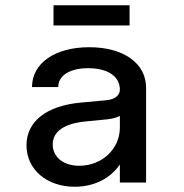

<svg xmlns="http://www.w3.org/2000/svg" viewBox="-20 -696 700 732"><path d="M437 -354C437 -332 417 -317 387 -314L289 -305C157 -293 81 -233 81 -142C81 -50 158 16 265 16C340 16 402 -17 437 -69V0H537V-361C537 -455 451 -516 320 -516C190 -516 102 -455 102 -364H202C202 -408 246 -436 316 -436C391 -436 437 -405 437 -354ZM181 -145C181 -194 223 -225 307 -233L388 -241C407 -243 423 -247 437 -254V-210C437 -128 369 -64 282 -64C222 -64 181 -97 181 -145ZM184 -599H474V-676H184Z"/></svg>

Font: Uncut Plan8
Style: Regular
Weight: 400
Designer: Kasper Nordkvist
Foundry: UNCUT.wtf
Version: Version 1.002;Glyphs 3.1.2 (3151)